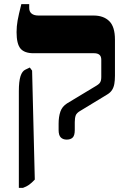

<svg xmlns="http://www.w3.org/2000/svg" viewBox="-20 -667 615 927"><path d="M302 7Q284 7 273.5 -3.5Q263 -14 263 -39V-70Q263 -103 271.5 -128Q280 -153 304 -168L445 -253Q455 -259 460 -264.5Q465 -270 467 -277.5Q469 -285 469 -295V-378Q469 -395 460 -402.5Q451 -410 435 -410H142Q98 -410 79 -432.5Q60 -455 60 -512Q60 -540 65 -568Q70 -596 83 -647H121V-629Q121 -611 132.5 -601.5Q144 -592 166 -592H432Q480 -592 507.5 -565Q535 -538 535 -476V-301Q535 -279 532 -262Q529 -245 521 -232.5Q513 -220 498 -211L368 -132Q350 -122 345.5 -109.5Q341 -97 341 -77V-39Q341 -13 331 -3Q321 7 302 7ZM71 240V-227Q71 -274 79 -299Q87 -324 103 -331L124 -341L135 -326L148 200Q133 216 120.5 225Q108 234 91 240Z"/></svg>

Font: Noto Serif Hebrew ExtraBold
Style: Regular
Weight: 800
Version: Version 2.003